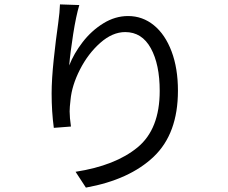

<svg xmlns="http://www.w3.org/2000/svg" viewBox="-20 -809 1040 874"><path d="M341 -786Q326 -736 313 -653Q300 -570 295 -511Q316 -565 356 -617Q396 -669 450 -702.5Q504 -736 563 -736Q629 -736 680.5 -694Q732 -652 761 -575Q790 -498 790 -396Q790 -201 680 -96Q570 9 371 45L324 -27Q505 -55 606 -138Q707 -221 707 -395Q707 -516 666.5 -589.5Q626 -663 550 -663Q492 -663 436.5 -614Q381 -565 344 -492.5Q307 -420 301 -354Q297 -320 297 -302Q297 -274 303 -233L225 -227Q215 -301 215 -384Q215 -447 224.5 -537.5Q234 -628 245 -704Q252 -755 253 -789Z"/></svg>

Font: Noto Sans SC
Style: Regular
Weight: 400
Designer: Ryoko NISHIZUKA ____ (kana & ideographs); Paul D. Hunt (Latin, Greek & Cyrillic); Wenlong ZHANG ___ (bopomofo); Sandoll 
Foundry: Adobe Systems Incorporated
Version: Version 1.004